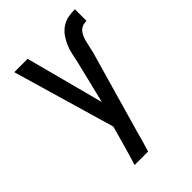

<svg xmlns="http://www.w3.org/2000/svg" viewBox="-218 -624 936 936"><g transform="rotate(-45 250.0 -156.5)"><path d="M145 215Q155 182 164.5 149.5Q174 117 183 85L204 9L50 -520H142L249 -115L303 -337Q308 -360 313 -384Q318 -408 327.5 -430Q337 -452 351 -472Q365 -492 385 -505.5Q405 -519 428.5 -523.5Q452 -528 476 -528V-448Q466 -448 455 -445.5Q444 -443 435.5 -436.5Q427 -430 421 -420.5Q415 -411 411 -401Q407 -391 404.5 -380.5Q402 -370 399.5 -359.5Q397 -349 394.5 -338Q392 -327 390 -317L269 106Q262 134 254 161Q246 188 238 215Z"/></g></svg>

Font: Iosevka Medium
Style: Regular
Weight: 500
Monospace: yes
Designer: Belleve Invis
Foundry: Belleve Invis
Version: Version 32.5.0; ttfautohint (v1.8.4)